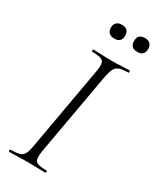

<svg xmlns="http://www.w3.org/2000/svg" viewBox="-203 -857 755 918"><g transform="rotate(30 174.5 -398.0)"><path d="M19 0Q16 0 16 -6Q16 -12 19 -12Q51 -12 68 -17Q85 -22 93 -37Q101 -52 106 -81L188 -544Q196 -587 184 -600Q172 -613 124 -613Q121 -613 121 -619Q121 -625 124 -625Q144 -625 169 -623.5Q194 -622 222 -622Q254 -622 279.5 -623.5Q305 -625 324 -625Q326 -625 326 -619Q326 -613 324 -613Q292 -613 275 -607Q258 -601 250 -586Q242 -571 236 -542L154 -81Q147 -38 158.5 -25Q170 -12 219 -12Q221 -12 221 -6Q221 0 219 0Q199 0 174 -1Q149 -2 118 -2Q90 -2 64.5 -1Q39 0 19 0ZM183 -720Q164 -720 153.5 -730Q143 -740 143 -758Q143 -776 153.5 -786Q164 -796 183 -796Q202 -796 212 -786Q222 -776 222 -758Q222 -720 183 -720ZM310 -720Q271 -720 271 -758Q271 -796 310 -796Q329 -796 339 -786Q349 -776 349 -758Q349 -720 310 -720Z"/></g></svg>

Font: Cormorant Garamond Light Light
Style: Italic
Weight: 300
Italic angle: -10°
Version: Version 4.001